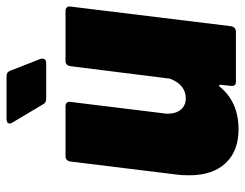

<svg xmlns="http://www.w3.org/2000/svg" viewBox="-101 -639 748 586"><g transform="rotate(-90 273.0 -346.0)"><path d="M380 -520H533Q540 -520 543.5 -516Q547 -512 546 -505L486 -15Q485 -8 480.5 -4Q476 0 469 0H316Q309 0 306 -4Q303 -8 304 -15L307 -46Q308 -50 305.5 -51Q303 -52 301 -49Q255 8 171 8Q105 8 68 -31.5Q31 -71 31 -142Q31 -166 33 -179L73 -505Q74 -512 78 -516Q82 -520 89 -520H242Q249 -520 252.5 -516Q256 -512 255 -505L220 -220Q219 -216 219 -208Q219 -183 231.5 -168Q244 -153 266 -153Q287 -153 302.5 -166Q318 -179 326 -202Q327 -205 327 -210L364 -505Q365 -512 369 -516Q373 -520 380 -520ZM387 -591Q387 -579 373 -579H264Q253 -579 248 -588L192 -682Q189 -687 189 -690Q189 -700 203 -700H334Q346 -700 350 -689L386 -597Q387 -595 387 -591Z"/></g></svg>

Font: Barlow Black
Style: Italic
Weight: 900
Italic angle: -7°
Designer: Jeremy Tribby
Foundry: Tribby Type
Version: Version 1.408